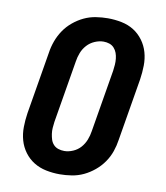

<svg xmlns="http://www.w3.org/2000/svg" viewBox="-84 -813 768 890"><g transform="rotate(10 300.0 -367.5)"><path d="M257 8Q224 8 192.5 1.5Q161 -5 135 -21Q109 -37 90.5 -62Q72 -87 63.5 -117Q55 -147 55.5 -179.5Q56 -212 61 -245L110 -538Q114 -566 124 -593.5Q134 -621 150.5 -645.5Q167 -670 190.5 -689.5Q214 -709 240.5 -721.5Q267 -734 296 -738.5Q325 -743 352 -743Q385 -743 417 -736.5Q449 -730 474.5 -714Q500 -698 518.5 -673Q537 -648 545.5 -618Q554 -588 553.5 -555.5Q553 -523 548 -490L499 -197Q495 -169 485.5 -141.5Q476 -114 459 -89.5Q442 -65 418.5 -45.5Q395 -26 368.5 -13.5Q342 -1 313 3.5Q284 8 257 8ZM259 -102Q279 -102 300 -111Q321 -120 335.5 -136.5Q350 -153 358 -173.5Q366 -194 369 -215L418 -508Q420 -522 421 -536.5Q422 -551 420.5 -565Q419 -579 414.5 -591.5Q410 -604 401 -614Q392 -624 379 -628.5Q366 -633 351 -633Q331 -633 310 -624Q289 -615 274 -598.5Q259 -582 251 -561.5Q243 -541 240 -520L191 -227Q189 -213 188 -198.5Q187 -184 189 -170Q191 -156 195 -143.5Q199 -131 208 -121Q217 -111 230.5 -106.5Q244 -102 259 -102Z"/></g></svg>

Font: Iosevka Etoile Extrabold
Style: Italic
Weight: 800
Italic angle: -9°
Designer: Belleve Invis
Foundry: Belleve Invis
Version: Version 22.1.2; ttfautohint (v1.8.4)